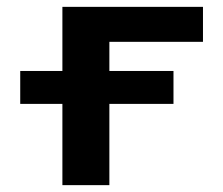

<svg xmlns="http://www.w3.org/2000/svg" viewBox="-20 -540 651 560"><path d="M39 -237V-333H162V-520H572V-418H299V-333H486V-237H299V0H162V-237Z"/></svg>

Font: Mplus 1p Bold
Style: Bold
Weight: 700
Version: Version 1.061